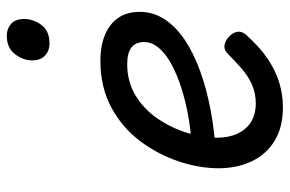

<svg xmlns="http://www.w3.org/2000/svg" viewBox="-164 -671 854 566"><g transform="rotate(-90 263.0 -388.0)"><path d="M230 19Q170 19 130 -6Q90 -31 70 -74Q50 -117 50 -171Q50 -228 70.5 -289Q91 -350 130.5 -402.5Q170 -455 229.5 -487Q289 -519 367 -519Q412 -519 444.5 -505Q477 -491 494 -465.5Q511 -440 511 -403Q511 -363 489 -329.5Q467 -296 428 -270Q389 -244 336.5 -225Q284 -206 223.5 -194.5Q163 -183 99 -179L115 -250Q159 -252 203.5 -260Q248 -268 287 -280.5Q326 -293 356.5 -309.5Q387 -326 404.5 -346.5Q422 -367 422 -390Q422 -415 406 -427.5Q390 -440 357 -440Q304 -440 263 -414.5Q222 -389 195 -348.5Q168 -308 154 -262Q140 -216 140 -176Q140 -141 152 -115Q164 -89 186.5 -75Q209 -61 241 -61Q271 -61 296 -72Q321 -83 343 -102Q365 -121 387 -143Q400 -156 414 -153Q428 -150 439 -139Q451 -127 452.5 -114Q454 -101 442 -88Q407 -49 372 -25.5Q337 -2 301.5 8.5Q266 19 230 19ZM417 -669Q397 -669 382.5 -682Q368 -695 368 -720Q368 -747 386.5 -771Q405 -795 441 -795Q461 -795 475.5 -782.5Q490 -770 490 -744Q490 -717 472.5 -693Q455 -669 417 -669Z"/></g></svg>

Font: Playwrite CZ
Style: Regular
Weight: 400
Designer: Veronika Burian, José Scaglione
Foundry: TypeTogether
Version: Version 1.002